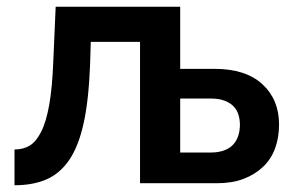

<svg xmlns="http://www.w3.org/2000/svg" viewBox="-20 -543 870 569"><path d="M23 -100Q49 -100 68 -111.5Q87 -123 102 -152.5Q117 -182 126 -233Q135 -284 138 -363L145 -523H514V-339H615Q708 -339 757.5 -293.5Q807 -248 807 -174Q807 -136 795.5 -104Q784 -72 760 -49Q736 -26 702 -13Q668 0 623 0H395V-419H249L247 -352Q243 -247 228 -178.5Q213 -110 185.5 -69.5Q158 -29 118 -11.5Q78 6 23 6ZM514 -91H605Q627 -91 643.5 -97Q660 -103 670.5 -114Q681 -125 686 -140.5Q691 -156 691 -173Q691 -189 686.5 -203.5Q682 -218 671.5 -228.5Q661 -239 644.5 -245Q628 -251 604 -251H514Z"/></svg>

Font: Rising Sun SemiBold
Style: Regular
Weight: 600
Designer: Matt McInerney, Pablo Impallari, Rodrigo Fuenzalida (Raleway font), Stephen Hutchings (Greek), Cristiano Sobral (main ch
Foundry: The Rising Sun Project Authors
Version: Version 4.327; ttfautohint (v1.8.4.7-5d5b-dirty)